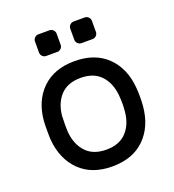

<svg xmlns="http://www.w3.org/2000/svg" viewBox="-132 -814 840 926"><g transform="rotate(-20 288.5 -350.5)"><path d="M527 -259Q527 -235 525 -213Q516 -111 454.5 -50.5Q393 10 288 10Q183 10 121.5 -50.5Q60 -111 51 -213Q50 -224 50 -259Q50 -296 51 -307Q59 -409 121 -469.5Q183 -530 288 -530Q393 -530 455 -469.5Q517 -409 525 -307Q527 -285 527 -259ZM288 -444Q221 -444 184.5 -405Q148 -366 142 -302Q141 -290 141 -259Q141 -229 142 -218Q148 -154 184.5 -115Q221 -76 288 -76Q355 -76 391.5 -115Q428 -154 434 -218Q436 -240 436 -259Q436 -278 434 -302Q428 -366 391.5 -405Q355 -444 288 -444ZM226 -600H169Q158 -600 150 -608Q142 -616 142 -627V-684Q142 -695 150 -703Q158 -711 169 -711H226Q237 -711 245 -703Q253 -695 253 -684V-627Q253 -616 245 -608Q237 -600 226 -600ZM407 -600H350Q339 -600 331 -608Q323 -616 323 -627V-684Q323 -695 331 -703Q339 -711 350 -711H407Q418 -711 426 -703Q434 -695 434 -684V-627Q434 -616 426 -608Q418 -600 407 -600Z"/></g></svg>

Font: Rubik
Style: Regular
Weight: 400
Designer: Hubert & Fischer
Foundry: Hubert & Fischer
Version: Version 1.100